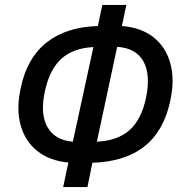

<svg xmlns="http://www.w3.org/2000/svg" viewBox="-20 -745 730 775"><path d="M235 10 256 -89Q180 -96 130.5 -135.5Q81 -175 63 -240.5Q45 -306 64 -391Q89 -511 168 -573.5Q247 -636 375 -640L393 -725H490L472 -640Q549 -634 599 -595Q649 -556 667.5 -489.5Q686 -423 667 -337Q616 -96 353 -88L333 10ZM569 -348Q589 -443 559 -497Q529 -551 453 -556L371 -173Q454 -177 502 -219Q550 -261 569 -348ZM162 -380Q141 -287 171 -233Q201 -179 274 -173L357 -555Q276 -551 228.5 -508.5Q181 -466 162 -380Z"/></svg>

Font: Noto Sans Condensed Medium
Style: Italic
Weight: 500
Width: 3
Italic angle: -12°
Designer: Monotype Design Team
Foundry: Monotype Imaging Inc.
Version: Version 2.013; ttfautohint (v1.8.4.7-5d5b)